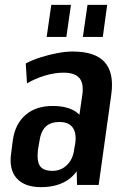

<svg xmlns="http://www.w3.org/2000/svg" viewBox="-20 -761 523 790"><path d="M292 -187 319 -373Q325 -419 306 -440.5Q287 -462 241 -462Q205 -462 165 -450Q125 -438 91 -418L86 -500Q115 -515 148.5 -525.5Q182 -536 216 -542.5Q250 -549 279 -549Q372 -549 411 -505Q450 -461 438 -373L386 0H297ZM149 9Q81 9 48.5 -27.5Q16 -64 26 -131L33 -186Q43 -252 85.5 -288.5Q128 -325 197 -325Q271 -325 306 -289.5Q341 -254 331 -187L323 -132Q314 -64 268.5 -27.5Q223 9 149 9ZM196 -58Q231 -58 255.5 -82Q280 -106 285 -145L290 -174Q295 -215 278.5 -237Q262 -259 225 -259Q187 -259 167 -239Q147 -219 141 -173L136 -144Q131 -98 144.5 -78Q158 -58 196 -58ZM272 -741 253 -609H172L191 -741ZM421 -741 403 -609H321L340 -741Z"/></svg>

Font: Pathway Extreme Condensed SemiBold
Style: Italic
Weight: 600
Width: 3
Italic angle: -8°
Version: Version 1.001;gftools[0.9.26]